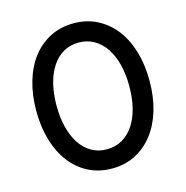

<svg xmlns="http://www.w3.org/2000/svg" viewBox="-107 -817 906 935"><g transform="rotate(-15 345.5 -350.0)"><path d="M345 16Q280 16 227 -11Q174 -38 137 -86.5Q100 -135 80 -202Q60 -269 60 -350Q60 -431 80 -498.5Q100 -566 137 -614Q174 -662 227 -689Q280 -716 345 -716Q411 -716 463.5 -689Q516 -662 553.5 -614Q591 -566 611 -498.5Q631 -431 631 -350Q631 -269 611 -202Q591 -135 553.5 -86.5Q516 -38 463.5 -11Q411 16 345 16ZM345 -619Q302 -619 268 -599.5Q234 -580 210.5 -544.5Q187 -509 174.5 -459.5Q162 -410 162 -350Q162 -290 174.5 -240.5Q187 -191 210.5 -155.5Q234 -120 268 -100.5Q302 -81 345 -81Q388 -81 422 -100.5Q456 -120 480 -155.5Q504 -191 516.5 -240.5Q529 -290 529 -350Q529 -410 516.5 -459.5Q504 -509 480 -544.5Q456 -580 422 -599.5Q388 -619 345 -619Z"/></g></svg>

Font: NT Somic Medium
Style: Regular
Weight: 500
Designer: Ravid Balaliev — lead type designer, mastering
Michael Voronin — secret advisor, marketing
Ivan Kovalenko — best boy
Foundry: NT Type
Version: Version 0.7